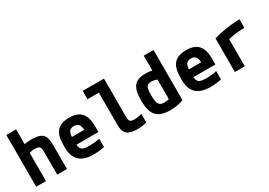

<svg xmlns="http://www.w3.org/2000/svg" viewBox="9 -1533 3283 2345"><g transform="rotate(-30 1650.0 -360.0)"><path d="M354 -332Q354 -363 346.5 -379.5Q339 -396 320.5 -403Q302 -410 267 -410Q250 -410 235 -407.5Q220 -405 201 -399Q182 -393 152 -380L131 -496Q168 -515 203 -522.5Q238 -530 290 -530Q368 -530 412 -513Q456 -496 474 -454.5Q492 -413 492 -340V0H354ZM58 0V-730H196V0Z M866 10Q731 10 665.5 -51.5Q600 -113 600 -240V-280Q600 -409 654.5 -469.5Q709 -530 825 -530Q942 -530 996 -469.5Q1050 -409 1050 -280V-199H673V-309H943L915 -274Q915 -351 895 -381.5Q875 -412 826 -412Q778 -412 758 -381.5Q738 -351 738 -274V-246Q738 -188 748 -158.5Q758 -129 787.5 -118.5Q817 -108 875 -108Q906 -108 938 -111Q970 -114 1018 -124V-6Q983 1 943 5.5Q903 10 866 10Z M1479 10Q1381 10 1338 -27.5Q1295 -65 1295 -153V-612H1135V-730H1435V-187Q1435 -143 1450.5 -127.5Q1466 -112 1511 -112Q1540 -112 1566.5 -117Q1593 -122 1615 -131V-9Q1583 1 1549 5.5Q1515 10 1479 10Z M1944 10Q1854 10 1799 -18Q1744 -46 1719 -107.5Q1694 -169 1694 -270Q1694 -365 1714.5 -422Q1735 -479 1780 -504.5Q1825 -530 1900 -530Q1943 -530 1983.5 -522Q2024 -514 2061 -496L2030 -380Q1989 -397 1963 -403.5Q1937 -410 1913 -410Q1883 -410 1865 -397Q1847 -384 1839.5 -353Q1832 -322 1832 -267Q1832 -205 1840.5 -170.5Q1849 -136 1870.5 -122Q1892 -108 1930 -108Q1961 -108 1986 -115Q2011 -122 2029 -135L1996 -72V-730H2134V-22Q2099 -8 2049.5 1Q2000 10 1944 10Z M2516 10Q2381 10 2315.5 -51.5Q2250 -113 2250 -240V-280Q2250 -409 2304.5 -469.5Q2359 -530 2475 -530Q2592 -530 2646 -469.5Q2700 -409 2700 -280V-199H2323V-309H2593L2565 -274Q2565 -351 2545 -381.5Q2525 -412 2476 -412Q2428 -412 2408 -381.5Q2388 -351 2388 -274V-246Q2388 -188 2398 -158.5Q2408 -129 2437.5 -118.5Q2467 -108 2525 -108Q2556 -108 2588 -111Q2620 -114 2668 -124V-6Q2633 1 2593 5.5Q2553 10 2516 10Z M2860 -475Q2917 -492 2982 -504Q3047 -516 3111.5 -523Q3176 -530 3230 -530V-410Q3183 -410 3133.5 -405Q3084 -400 3039.5 -391Q2995 -382 2961 -370L3000 -435V0H2860Z"/></g></svg>

Font: M PLUS Code Latin SemiExpanded
Style: Bold
Weight: 700
Width: 6
Designer: Coji Morishita
Foundry: UNDERFOREST DESIGN
Version: Version 1.002; ttfautohint (v1.8.3)